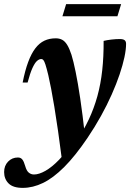

<svg xmlns="http://www.w3.org/2000/svg" viewBox="-91 -658 632 932"><path d="M43 -257.5H19Q30.5 -316 45.8 -357Q61 -398 80.5 -423.5Q100 -449 124.5 -460.5Q149 -472 179.5 -472Q197.5 -472 211 -464.8Q224.5 -457.5 235.2 -440Q246 -422.5 256 -392Q265.5 -361.5 276.2 -309Q287 -256.5 298.5 -179.5Q310 -102.5 321.5 2.5L211.5 131.5Q200.5 45 190.8 -22Q181 -89 172.8 -139.5Q164.5 -190 157.2 -227.5Q150 -265 143.5 -293Q135 -328 129.5 -344.8Q124 -361.5 119.5 -366.5Q115 -371.5 109.5 -371.5Q99 -371.5 88.2 -361.8Q77.5 -352 66.2 -327.2Q55 -302.5 43 -257.5ZM261.5 30 279 28Q314.5 -24 340 -78.2Q365.5 -132.5 381.8 -191.5Q398 -250.5 405.2 -316.8Q412.5 -383 412 -459.5Q428.5 -463.5 450 -466Q471.5 -468.5 490.5 -468.5Q506.5 -468.5 513.8 -463Q521 -457.5 521 -445Q521 -418 513 -380.2Q505 -342.5 489.5 -296.5Q474 -250.5 451.2 -199.2Q428.5 -148 399 -94.8Q369.5 -41.5 334 11Q274.5 99 221 152.5Q167.5 206 118 230Q68.5 254 19.5 254Q-28 254 -49.5 232.2Q-71 210.5 -71 177Q-71 146.5 -51.8 126.5Q-32.5 106.5 -4 106.5Q9.5 106.5 17.2 116Q25 125.5 31.5 148.5Q38 171.5 49 180.2Q60 189 74 189Q98.5 189 130 171Q161.5 153 195.8 117.5Q230 82 261.5 30ZM212 -579 230 -638H497L479 -579Z"/></svg>

Font: Newsreader 36pt
Style: Bold Italic
Weight: 700
Italic angle: -17°
Designer: Hugues Gentile
Foundry: Production Type
Version: Version 1.003